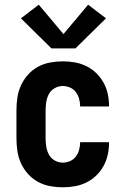

<svg xmlns="http://www.w3.org/2000/svg" viewBox="-20 -789 540 817"><path d="M247 8Q220 8 193 3Q166 -2 142 -15Q118 -28 99.5 -48.5Q81 -69 69.5 -94Q58 -119 54 -146Q50 -173 50 -200V-320Q50 -347 54 -374Q58 -401 69.5 -426Q81 -451 99.5 -471.5Q118 -492 142 -505Q166 -518 193 -523Q220 -528 247 -528Q273 -528 298.5 -523.5Q324 -519 347.5 -507.5Q371 -496 389.5 -478Q408 -460 420.5 -437.5Q433 -415 438.5 -389.5Q444 -364 444 -338Q444 -338 444 -337.5Q444 -337 444 -336H320Q320 -337 320.5 -337Q321 -337 321 -337Q321 -353 316.5 -369Q312 -385 302.5 -397.5Q293 -410 278 -416.5Q263 -423 247 -423Q229 -423 213 -414Q197 -405 188.5 -389.5Q180 -374 177 -356Q174 -338 174 -320V-200Q174 -182 177 -164Q180 -146 188.5 -130.5Q197 -115 213 -106Q229 -97 247 -97Q263 -97 278 -103.5Q293 -110 302.5 -122.5Q312 -135 316.5 -151Q321 -167 321 -183Q321 -183 320.5 -183Q320 -183 320 -184H444Q444 -183 444 -182.5Q444 -182 444 -182Q444 -156 438.5 -130.5Q433 -105 420.5 -82.5Q408 -60 389.5 -42Q371 -24 347.5 -12.5Q324 -1 298.5 3.5Q273 8 247 8ZM199 -583 69 -711 145 -769 250 -644 355 -769 431 -711 301 -583Z"/></svg>

Font: Iosevka SS04 Extrabold
Style: Regular
Weight: 800
Monospace: yes
Designer: Belleve Invis
Foundry: Belleve Invis
Version: Version 19.0.0; ttfautohint (v1.8.4)